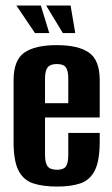

<svg xmlns="http://www.w3.org/2000/svg" viewBox="-20 -668 406 696"><path d="M187.6 8.3Q135.9 8.3 100.5 -3.2Q65.2 -14.7 47.2 -49.5Q29.2 -84.3 29.2 -154.4V-376.8Q29.2 -450.3 68.3 -477.3Q107.5 -504.4 185.7 -504.4Q263.6 -504.4 302.5 -477.3Q341.5 -450.3 341.5 -376.8V-242.2H143.2V-107.4Q143.2 -76.7 152.8 -64.7Q162.5 -52.6 187 -52.6Q209.9 -52.6 218.7 -64.3Q227.5 -76.1 227.5 -107.4V-186H341.5V-155.4Q341.5 -85.3 323.7 -50.1Q305.9 -15 271.5 -3.3Q237.1 8.3 187.6 8.3ZM143.2 -294H227.5V-383.3Q227.5 -411.8 218.7 -423.8Q209.9 -435.9 185.7 -435.9Q162.5 -435.9 152.8 -423.8Q143.2 -411.8 143.2 -383.3ZM252.8 -548.1H207.8L147.3 -648H235.9ZM158.6 -548.1H106.8L39.4 -648H128Z"/></svg>

Font: Alumni Sans Thin
Style: Regular
Weight: 100
Designer: Robert E. Leuschke
Foundry: Robert E. Leuschke
Version: Version 1.018